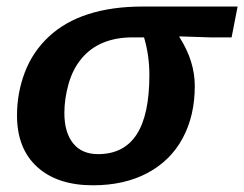

<svg xmlns="http://www.w3.org/2000/svg" viewBox="-20 -548 735 578"><path d="M259.8 9.8Q152.8 9.8 92 -45.4Q31.2 -100.6 31.2 -200.7Q31.2 -268.6 54.9 -330.6Q78.6 -392.6 127 -437.7Q175.3 -482.9 246.3 -505.6Q317.4 -528.3 409.2 -528.3H695.3L677.2 -435.5H611.8L520.5 -438.5L520 -436.5Q566.4 -364.3 566.4 -289.1Q566.4 -199.7 530 -132.1Q493.7 -64.5 424.1 -27.3Q354.5 9.8 259.8 9.8ZM275.4 -84Q352.5 -84 391.1 -142.8Q429.7 -201.7 429.7 -322.3Q429.7 -381.3 413.6 -435.5H378.9Q329.1 -435.5 290.3 -419.4Q251.5 -403.3 225.1 -371.3Q198.7 -339.4 186.3 -294.9Q173.8 -250.5 173.8 -208Q173.8 -149.4 200 -116.7Q226.1 -84 275.4 -84Z"/></svg>

Font: Liberation Sans
Style: Bold Italic
Weight: 700
Italic angle: -12°
Designer: Steve Matteson
Foundry: Ascender Corporation
Version: Version 2.1.5